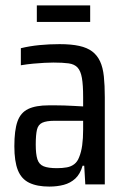

<svg xmlns="http://www.w3.org/2000/svg" viewBox="-20 -681 465 709"><path d="M162 8Q117 8 88 -6Q59 -20 46 -52.5Q33 -85 33 -141Q33 -200 44.5 -232.5Q56 -265 84 -278.5Q112 -292 160 -292Q171 -292 185.5 -292Q200 -292 216.5 -291.5Q233 -291 250.5 -290Q268 -289 287 -288V-322Q287 -367 282.5 -393Q278 -419 266.5 -431.5Q255 -444 233.5 -447Q212 -450 177 -450Q163 -450 144 -449Q125 -448 103 -446Q81 -444 57 -440V-503Q90 -511 126 -514.5Q162 -518 200 -518Q243 -518 272.5 -511.5Q302 -505 320.5 -491Q339 -477 349.5 -454.5Q360 -432 363.5 -399Q367 -366 367 -322V0H295L291 -69H285Q276 -38 258 -21.5Q240 -5 215.5 1.5Q191 8 162 8ZM190 -60Q211 -60 227 -63Q243 -66 254.5 -75Q266 -84 272 -100Q280 -119 283.5 -144.5Q287 -170 287 -202V-235H182Q152 -235 136.5 -228Q121 -221 116.5 -202Q112 -183 112 -147Q112 -112 118 -93Q124 -74 141 -67Q158 -60 190 -60ZM116 -600V-661H313V-600Z"/></svg>

Font: Saira Condensed Medium
Style: Regular
Weight: 500
Width: 3
Designer: Hector Gatti with collaboration of the Omnibus-Type team
Foundry: Omnibus-Type
Version: Version 1.101